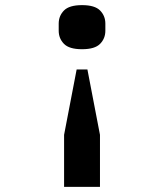

<svg xmlns="http://www.w3.org/2000/svg" viewBox="-20 -547 640 749"><path d="M230 182V-21L279 -276H321L370 -21V182ZM300 -355Q250 -355 229.5 -376Q209 -397 209 -427V-455Q209 -485 229.5 -506Q250 -527 300 -527Q350 -527 370.5 -506Q391 -485 391 -455V-427Q391 -397 370.5 -376Q350 -355 300 -355Z"/></svg>

Font: IBM Plex Mono SemiBold
Style: Regular
Weight: 600
Monospace: yes
Designer: Mike Abbink, Paul van der Laan, Pieter van Rosmalen
Foundry: Bold Monday
Version: Version 2.3